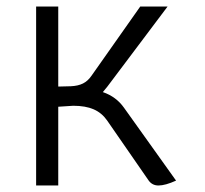

<svg xmlns="http://www.w3.org/2000/svg" viewBox="-20 -570 631 590"><path d="M521 -15Q488 0 467 0Q448 0 437 -15L309 -200Q293 -223 268 -234Q243 -245 205 -245L159 -242V0H91V-550H159V-304L198 -305Q220 -306 235 -313.5Q250 -321 261 -337L411 -550H495L310 -304Q309 -303 296 -287Q337 -273 361 -239Z"/></svg>

Font: Krub
Style: Regular
Weight: 400
Designer: Ekaluck Peanpanawate
Foundry: Cadson Demak Co.,Ltd.
Version: Version 1.000; ttfautohint (v1.6)